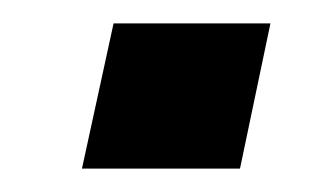

<svg xmlns="http://www.w3.org/2000/svg" viewBox="-20 -381 282 164"><path d="M50 -237 77 -361H211L185 -237Z"/></svg>

Font: Saira SemiCondensed SemiBold
Style: Italic
Weight: 600
Width: 4
Italic angle: -12°
Designer: Hector Gatti with collaboration of the Omnibus-Type team
Foundry: Omnibus-Type
Version: Version 1.101